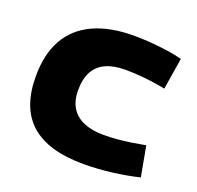

<svg xmlns="http://www.w3.org/2000/svg" viewBox="-104 -665 805 785"><g transform="rotate(20 298.5 -272.0)"><path d="M30 -261Q30 -358 67 -423Q104 -488 176 -521Q248 -554 351 -554Q388 -554 425.5 -551Q463 -548 498.5 -543Q534 -538 563 -530L541 -393Q511 -399 480.5 -403Q450 -407 421 -409Q392 -411 365 -411Q315 -411 281 -395.5Q247 -380 229.5 -348Q212 -316 212 -267Q212 -221 231 -190.5Q250 -160 286 -145Q322 -130 372 -130Q401 -130 430 -132.5Q459 -135 489 -139.5Q519 -144 551 -150L575 -19Q523 -6 459 2Q395 10 335 10Q182 10 106 -57Q30 -124 30 -261Z"/></g></svg>

Font: Georama SemiExpanded
Style: Bold
Weight: 700
Width: 6
Designer: Jean-Baptiste Levee
Foundry: Production Type
Version: Version 1.001